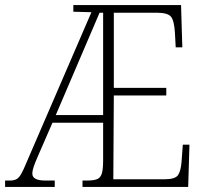

<svg xmlns="http://www.w3.org/2000/svg" viewBox="-22 -734 805 754"><path d="M-2 0V-25H17Q32 -25 42 -30Q52 -35 61 -50.5Q70 -66 83 -98L337 -686L266 -688V-714H689L694 -548H668L665 -605Q662 -654 649 -669Q636 -684 594 -684H425V-389H631V-359H425L423 -30H624Q665 -30 676.5 -45.5Q688 -61 691 -99L696 -166H722L717 0H302V-25H320Q346 -25 359.5 -30.5Q373 -36 378 -53Q383 -70 383 -105V-252H184L127 -121Q116 -96 110.5 -80Q105 -64 105 -52Q105 -25 156 -25H193V0ZM197 -282H383V-684H369Z"/></svg>

Font: Noto Serif Tamil Condensed ExtraLight
Style: Italic
Weight: 200
Width: 3
Italic angle: -12°
Designer: Indian Type Foundry, Tom Grace, and the Monotype Design Team
Foundry: Monotype Imaging Inc.
Version: Version 2.003; ttfautohint (v1.8.4.7-5d5b)